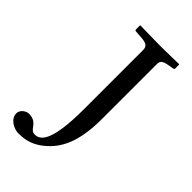

<svg xmlns="http://www.w3.org/2000/svg" viewBox="-249 -520 752 752"><g transform="rotate(45 127.5 -143.5)"><path d="M207 -96V-401C207 -421 219 -426 250 -431L263 -433C267 -434 270 -435 270 -438V-460L268 -462C268 -462 198 -460 170 -460C140 -460 54 -462 54 -462L53 -460V-438C53 -435 56 -433 59 -433L87 -431C118 -429 130 -423 130 -401V-75C130 105 95 133 64 133C51 133 45 126 38 116C29 104 18 91 -10 91C-23 91 -46 104 -46 125C-46 158 -7 175 14 175C37 175 78 174 120 139C174 96 207 30 207 -96Z"/></g></svg>

Font: Linux Libertine O C
Style: Regular
Weight: 400
Designer: Philipp H. Poll
Foundry: Philipp H. Poll
Version: Version 4.0.3